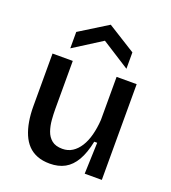

<svg xmlns="http://www.w3.org/2000/svg" viewBox="-140 -864 873 980"><g transform="rotate(20 296.5 -373.5)"><path d="M242 13Q203 13 173.5 1.5Q144 -10 123.5 -31.5Q103 -53 90 -83.5Q77 -114 70.5 -152Q64 -190 64 -234V-520H174V-259Q174 -231 176.5 -200Q179 -169 188.5 -141.5Q198 -114 219 -97Q240 -80 277 -80Q307 -80 330.5 -95Q354 -110 371.5 -137.5Q389 -165 399 -203Q409 -241 412 -286V-520H521V-219V0H428L434 -170H418Q405 -106 381.5 -65.5Q358 -25 323.5 -6Q289 13 242 13ZM140 -576V-665L293 -760L445 -665V-576L293 -673Z"/></g></svg>

Font: Bricolage Grotesque 48pt Condensed ExtraBold Medium
Style: Regular
Weight: 500
Version: Version 1.000;gftools[0.9.30]